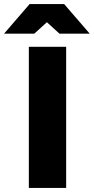

<svg xmlns="http://www.w3.org/2000/svg" viewBox="-83 -932 465 952"><path d="M60 0V-700H245V0ZM212 -765 65 -899V-912H235L362 -765ZM-63 -765 64 -912H234V-899L87 -765Z"/></svg>

Font: Figtree Light Black
Style: Regular
Weight: 900
Version: Version 2.000